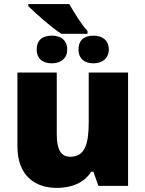

<svg xmlns="http://www.w3.org/2000/svg" viewBox="-20 -907 710 937"><path d="M318 -887H118V-877C160 -836 230 -774 279 -742H407V-756C373 -793 345 -842 318 -887ZM233 -733C186 -733 159 -710 159 -665C159 -623 186 -598 233 -598C278 -598 308 -623 308 -665C308 -710 278 -733 233 -733ZM436 -733C390 -733 363 -710 363 -665C363 -623 390 -598 436 -598C480 -598 511 -623 511 -665C511 -710 480 -733 436 -733ZM605 -553H413V-312C413 -202 394 -142 322 -142C276 -142 257 -180 257 -252V-553H65V-193C65 -51 149 10 258 10C326 10 390 -13 425 -69H436L460 0H605Z"/></svg>

Font: Noto Sans UI Black
Style: Regular
Weight: 900
Designer: Monotype Design Team
Foundry: Monotype Imaging Inc.
Version: Version 1.901